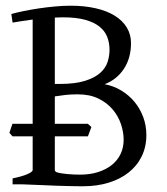

<svg xmlns="http://www.w3.org/2000/svg" viewBox="-20 -650 590 677"><path d="M201.7 -588.9Q194.8 -588.9 187.7 -588.6Q180.7 -588.4 173.3 -587.9V-354H189.9Q245.6 -354 280 -365Q314.5 -376 333.5 -393.1Q352.5 -410.2 359.4 -431.6Q366.2 -453.1 366.2 -474.1Q366.2 -498.5 358.2 -519.5Q350.1 -540.5 331.1 -555.9Q312 -571.3 280.5 -580.1Q249 -588.9 201.7 -588.9ZM290 -169.4H173.3V-50.8Q173.3 -46.9 177.7 -43.5Q186 -40.5 196.8 -38.8Q207.5 -37.1 218.8 -36.1Q230 -35.2 241.2 -34.7Q252.4 -34.2 262.2 -34.2Q297.4 -34.2 325.7 -43.2Q354 -52.2 374.3 -68.4Q394.5 -84.5 405.3 -107.2Q416 -129.9 416 -157.2Q416 -184.1 406.5 -212.4Q397 -240.7 377.2 -264.2Q357.4 -287.6 326.9 -302.5Q296.4 -317.4 253.9 -317.4Q230.5 -317.4 210.7 -315.2Q190.9 -313 173.3 -310.1V-213.4H290L302.2 -202.1ZM496.1 -173.8Q496.1 -132.3 479.7 -98.9Q463.4 -65.4 433.8 -42Q404.3 -18.6 363.3 -5.9Q322.3 6.8 272.9 6.8Q262.2 6.8 247.3 6.6Q232.4 6.3 215.3 5.9Q198.2 5.4 180.2 4.9Q162.1 4.4 145 3.4Q104.5 2 60.1 0H24.4V-21Q57.6 -27.8 76.4 -35.9Q95.2 -43.9 95.2 -50.8V-169.4H23.9L13.2 -181.6Q15.6 -189 18.3 -197.3Q21 -205.6 23.9 -213.4H95.2V-581.1Q76.7 -578.6 58.8 -575.9Q41 -573.2 24.4 -570.3L20 -600.6Q39.1 -606 64.2 -611.1Q89.4 -616.2 117.2 -620.4Q145 -624.5 173.8 -627.2Q202.6 -629.9 229 -629.9Q277.8 -629.9 317.4 -620.8Q356.9 -611.8 384.5 -594.7Q412.1 -577.6 427 -553.2Q441.9 -528.8 441.9 -498Q441.9 -445.3 417 -407.5Q392.1 -369.6 349.1 -353Q380.4 -347.2 407.2 -331.1Q434.1 -314.9 453.9 -291.3Q473.6 -267.6 484.9 -237.5Q496.1 -207.5 496.1 -173.8Z"/></svg>

Font: Noto Serif Devanagari
Style: Bold
Weight: 700
Designer: Monotype Design Team
Foundry: Monotype Imaging Inc.
Version: Version 1.01